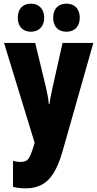

<svg xmlns="http://www.w3.org/2000/svg" viewBox="-20 -787 531 1047"><path d="M2 -553H172L230 -313Q236 -288 240.5 -262.5Q245 -237 246 -220H250Q252 -237 256 -258.5Q260 -280 267 -311L321 -553H489L322 35Q290 148 243 194Q196 240 121 240Q102 240 84.5 238Q67 236 51 232V90Q71 96 91 96Q111 96 123 89.5Q135 83 144.5 62.5Q154 42 166 2L169 -8ZM77 -690Q77 -727 96.5 -747Q116 -767 148 -767Q182 -767 201.5 -746Q221 -725 221 -690Q221 -656 201.5 -635Q182 -614 148 -614Q116 -614 96.5 -634Q77 -654 77 -690ZM270 -690Q270 -727 289.5 -747Q309 -767 342 -767Q377 -767 396 -746Q415 -725 415 -690Q415 -656 396 -635Q377 -614 342 -614Q308 -614 289 -634.5Q270 -655 270 -690Z"/></svg>

Font: Noto Sans Lao UI ExtCond Blk
Style: Regular
Weight: 900
Width: 2
Designer: Monotype Design Team
Foundry: Monotype Imaging Inc.
Version: Version 2.000; ttfautohint (v1.8.4.7-5d5b)